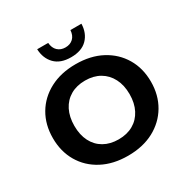

<svg xmlns="http://www.w3.org/2000/svg" viewBox="-176 -933 1074 1098"><g transform="rotate(-30 361.0 -384.0)"><path d="M360.6 10Q263 10 190.1 -28.6Q117.2 -67.2 77.2 -135.6Q37.2 -204 37.2 -292Q37.2 -380.8 77.2 -448.8Q117.2 -516.8 190.1 -555.4Q263 -594 360.6 -594Q458.8 -594 531.4 -555.4Q603.9 -516.8 644.3 -448.8Q684.7 -380.8 684.7 -292Q684.7 -204 644.3 -135.6Q603.9 -67.2 531.4 -28.6Q458.8 10 360.6 10ZM360.6 -98.1Q416.4 -98.1 457.2 -121.6Q498.1 -145 520.6 -188.6Q543.2 -232.1 543.2 -291.3Q543.2 -350.7 520.6 -394.5Q498.1 -438.2 457.2 -462.1Q416.4 -485.9 360.6 -485.9Q305 -485.9 264 -462.1Q223 -438.2 200.8 -394.5Q178.7 -350.7 178.7 -291.3Q178.7 -232.1 200.8 -188.6Q223 -145 264 -121.6Q305 -98.1 360.6 -98.1ZM359.8 -640.8Q290.1 -640.8 253.2 -678.7Q216.2 -716.6 213.7 -777.7H286.3Q289.1 -742.8 309.1 -724.2Q329.1 -705.6 359.8 -705.6Q391.3 -705.6 411 -724.2Q430.8 -742.8 433.3 -777.7H505.9Q504.2 -716.6 467.2 -678.7Q430.2 -640.8 359.8 -640.8Z"/></g></svg>

Font: Rokkitt SemiBold
Style: Regular
Weight: 600
Designer: Vernon Adams
Foundry: Vernon Adams
Version: Version 3.103